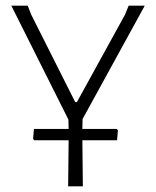

<svg xmlns="http://www.w3.org/2000/svg" viewBox="-20 -659 552 679"><path d="M101 -163 97 -168 100 -203H393L397 -198L394 -163ZM221 0 223 -191 222 -236 20 -639H78L90 -608L246 -298H252L422 -607L435 -639H492L272 -238L271 -191L273 0Z"/></svg>

Font: t
Style: Regular
Weight: 300
Designer: Juan Pablo del Peral
Foundry: Huerta Tipografica
Version: Version 2.004; ttfautohint (v1.8.1)